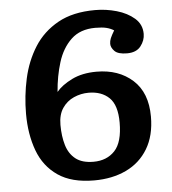

<svg xmlns="http://www.w3.org/2000/svg" viewBox="-52 -762 738 824"><g transform="rotate(-5 317.0 -350.0)"><path d="M321 14Q224 14 165 -26.5Q106 -67 80 -137.5Q54 -208 54 -296Q54 -373 70.5 -447.5Q87 -522 125 -582Q163 -642 227.5 -678Q292 -714 388 -714Q435 -714 480.5 -701Q526 -688 556.5 -661.5Q587 -635 587 -594Q587 -566 568 -541.5Q549 -517 509 -517Q470 -517 455 -532.5Q440 -548 440 -564Q440 -576 445 -588Q450 -600 462 -620Q448 -629 430 -633.5Q412 -638 382 -638Q317 -638 278 -601Q239 -564 220.5 -504.5Q202 -445 197 -378Q220 -406 264.5 -428Q309 -450 371 -450Q466 -450 526.5 -395.5Q587 -341 587 -238Q587 -156 553 -99.5Q519 -43 459 -14.5Q399 14 321 14ZM325 -66Q382 -66 416.5 -102.5Q451 -139 451 -224Q451 -299 418 -331Q385 -363 329 -363Q296 -363 265.5 -349.5Q235 -336 216 -308Q197 -280 197 -236Q197 -187 208.5 -148.5Q220 -110 248 -88Q276 -66 325 -66Z"/></g></svg>

Font: Literata 7pt SemiBold
Style: Regular
Weight: 600
Designer: Latin by Veronika Burian and Jose Scaglione. Greek by Irene Vlachou. Cyrillic by Vera Evstafieva.
Foundry: TypeTogether
Version: Version 3.002